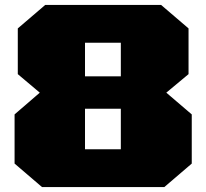

<svg xmlns="http://www.w3.org/2000/svg" viewBox="-20 -757 835 777"><path d="M150 0 39 -95V-294L141 -382L52 -457V-642L163 -737H632L743 -642V-457L653 -382L756 -294V-95L645 0ZM324 -448H469V-584H324ZM324 -153H469V-317H324Z"/></svg>

Font: Tomorrow ExtraBold
Style: Regular
Weight: 800
Designer: Tony de Marco, Monica Rizzolli
Foundry: Just in Type
Version: Version 2.002